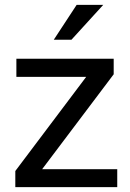

<svg xmlns="http://www.w3.org/2000/svg" viewBox="-20 -770 536 790"><path d="M153.3 -73.7H462.4V0H43V-66.4L334.5 -453.6H47.4V-528.3H447.8V-464.4ZM295.4 -750H404.8L273.9 -606.4H201.2Z"/></svg>

Font: SteelSelectRoboto
Style: Roboto-Regular
Weight: 400
Designer: Google
Version: Version 2.137; 2017